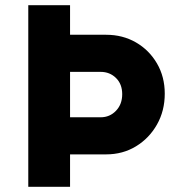

<svg xmlns="http://www.w3.org/2000/svg" viewBox="-20 -720 698 740"><path d="M89 0V-700H250V-586H389Q453 -586 504 -556.5Q555 -527 585 -475.5Q615 -424 615 -359Q615 -293 585 -240Q555 -187 504 -156Q453 -125 389 -125H250V0ZM250 -268H368Q403 -268 427 -293Q451 -318 451 -357Q451 -396 427 -419.5Q403 -443 368 -443H250Z"/></svg>

Font: Readex Pro bold
Style: Bold
Weight: 700
Designer: Bonnie Shaver-Troup, Thomas Jockin
Foundry: Lexend
Version: Version 1.200; ttfautohint (v1.8.3)